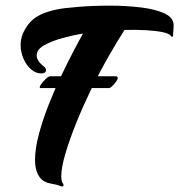

<svg xmlns="http://www.w3.org/2000/svg" viewBox="-20 -635 635 680"><path d="M194 24Q186 20 172 17.5Q158 15 147 12Q125 4 114.5 -17Q104 -38 104 -68Q104 -108 117.5 -159Q131 -210 152.5 -264.5Q174 -319 198 -369Q222 -419 242.5 -458Q263 -497 274 -516Q241 -511 202.5 -500.5Q164 -490 137 -475Q110 -460 110 -439Q110 -419 135 -400Q143 -393 143 -387Q143 -378 134 -376Q131 -375 125 -375Q107 -375 90.5 -389Q74 -403 63.5 -426.5Q53 -450 53 -476Q53 -514 82 -551Q111 -588 184 -602Q202 -606 255 -610.5Q308 -615 370 -615Q425 -615 476.5 -609Q528 -603 561.5 -588Q595 -573 595 -545Q595 -538 594 -528Q593 -518 593 -512V-510Q593 -506 590 -505Q587 -504 585 -508Q580 -516 556.5 -521Q533 -526 497.5 -528Q462 -530 421 -529Q397 -492 365.5 -437Q334 -382 302 -317Q274 -259 250 -199.5Q226 -140 211.5 -90.5Q197 -41 197 -11Q197 7 203 15Q205 17 205 21Q205 28 194 24ZM125 -323Q117 -323 123.5 -333.5Q130 -344 141 -354.5Q152 -365 158 -365H389Q397 -365 397 -359Q397 -354 390.5 -345Q384 -336 377 -329.5Q370 -323 367 -323Z"/></svg>

Font: Praise
Style: Regular
Weight: 400
Designer: Robert E. Leuschke
Foundry: Robert E. Leuschke
Version: Version 1.100; ttfautohint (v1.8.3)